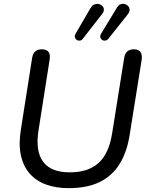

<svg xmlns="http://www.w3.org/2000/svg" viewBox="-20 -968 771 997"><path d="M336 9Q270 9 218.5 -10Q167 -29 133.5 -67.5Q100 -106 88 -164Q76 -222 89 -299L147 -668Q151 -691 164 -701.5Q177 -712 198 -712Q221 -712 231.5 -699Q242 -686 238 -660L180 -291Q163 -183 204 -128Q245 -73 342 -73Q437 -73 491 -121Q545 -169 562 -274L625 -668Q629 -691 641.5 -701.5Q654 -712 676 -712Q698 -712 708.5 -699Q719 -686 716 -660L654 -272Q640 -179 601 -116.5Q562 -54 497 -22.5Q432 9 336 9ZM411 -768Q404 -758 394.5 -757Q385 -756 378 -761Q371 -766 369 -774Q367 -782 372 -792L450 -926Q458 -940 469.5 -944.5Q481 -949 492.5 -947Q504 -945 511.5 -937Q519 -929 519.5 -918.5Q520 -908 510 -895ZM543 -767Q535 -758 526 -757Q517 -756 510 -761Q503 -766 501 -774.5Q499 -783 505 -793L587 -928Q595 -942 606.5 -946Q618 -950 628.5 -947Q639 -944 646 -936Q653 -928 653 -917Q653 -906 643 -893Z"/></svg>

Font: Nunito ExtraLight Medium
Style: Italic
Weight: 500
Italic angle: -9°
Version: Version 3.602